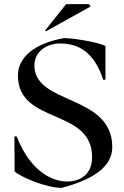

<svg xmlns="http://www.w3.org/2000/svg" viewBox="-20 -898 600 932"><path d="M51 -66C76 -41 202 14 279 14C435 -27 525 -90 525 -184C525 -441 147 -388 147 -580C147 -649 208 -687 271 -687C362 -687 437 -645 481 -511H492V-675C447 -696 331 -713 291 -713C147 -688 67 -619 67 -532C67 -291 427 -376 427 -135C427 -51 369 -17 306 -17C219 -17 120 -83 61 -236H50ZM203 -746 419 -866V-870L412 -878H301L199 -750Z"/></svg>

Font: Mazius Display
Style: Regular
Weight: 400
Designer: Alberto Casagrande & Collletttivo
Foundry: Collletttivo
Version: Version 2.000;Glyphs 3.2 (3217)